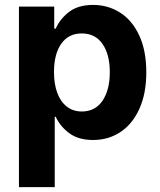

<svg xmlns="http://www.w3.org/2000/svg" viewBox="-20 -557 648 776"><path d="M56.6 -530.3H199.2V-441.4H205.1Q223.1 -481.4 259.8 -509.3Q296.4 -537.1 356.4 -537.1Q416.5 -537.1 465.3 -506.1Q514.2 -475.1 542.7 -413.8Q571.3 -352.5 571.3 -264.6Q571.3 -178.7 543.2 -116.9Q515.1 -55.2 466.6 -23.2Q418 8.8 356.4 8.8Q297.4 8.8 260.5 -18.3Q223.6 -45.4 205.1 -85H201.2V199.2H56.6ZM310.5 -106.4Q364.7 -106.4 394.3 -149.9Q423.8 -193.4 423.8 -265.6Q423.8 -336.9 394.3 -379.4Q364.7 -421.9 310.5 -421.9Q256.8 -421.9 227.5 -380.1Q198.2 -338.4 198.2 -265.6Q198.2 -217.8 211.4 -181.9Q224.6 -146 250 -126.2Q275.4 -106.4 310.5 -106.4Z"/></svg>

Font: Pretendard JP
Style: Bold
Weight: 700
Designer: Base glyphs from Inter by Rasmus Andersson; Hangeul glyphs from Noto Sans CJK(Source Han Sans) by Jang Soo-young and Kan
Foundry: Kil Hyung-jin
Version: Version 1.309